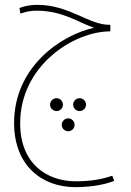

<svg xmlns="http://www.w3.org/2000/svg" viewBox="-20 -376 540 790"><path d="M290 394C336 394 402 388 450 368L442 347C399 362 352 370 292 370C174 370 63 299 63 131C63 -105 282 -247 434 -247V-274H429C346 -274 263 -356 135 -356C114 -356 88 -354 60 -343L64 -320C91 -329 105 -332 132 -332C241 -332 308 -280 367 -262C229 -231 38 -100 38 130C38 307 154 394 290 394ZM213 81C227 81 239 69 239 55C239 40 227 28 213 28C198 28 186 40 186 55C186 69 198 81 213 81ZM308 81C322 81 334 69 334 55C334 40 322 28 308 28C293 28 281 40 281 55C281 69 293 81 308 81ZM261 164C275 164 287 152 287 138C287 123 275 111 261 111C246 111 234 123 234 138C234 152 246 164 261 164Z"/></svg>

Font: Noto Sans Arabic ExtCond Thin
Style: Regular
Weight: 100
Width: 2
Designer: Monotype Design Team, Nadine Chahine, Nizar Qandah and Khaled Hosny
Foundry: Monotype Imaging Inc.
Version: Version 2.012